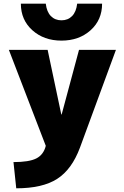

<svg xmlns="http://www.w3.org/2000/svg" viewBox="-20 -790 671 1040"><path d="M93 -770H228Q233 -726 255.5 -703Q278 -680 313 -680Q348 -680 370.5 -703Q393 -726 398 -770H533Q533 -682 470.5 -626Q408 -570 313 -570Q218 -570 155.5 -626Q93 -682 93 -770ZM53 88Q138 88 177 68Q216 48 228 0L28 -520H238L312 -170H314L408 -520H608L413 10Q369 128 289.5 179Q210 230 68 230Z"/></svg>

Font: Mplus 1p Black
Style: Regular
Weight: 900
Version: Version 1.061